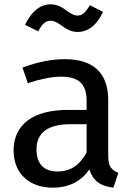

<svg xmlns="http://www.w3.org/2000/svg" viewBox="-20 -856 622 889"><path d="M214 -760C232 -760 248 -750 266 -737C285 -723 309 -708 339 -708C388 -708 429 -740 457 -801L396 -832C377 -799 361 -784 339 -784C321 -784 305 -795 288 -807C268 -822 246 -836 214 -836C160 -836 121 -794 96 -741L157 -711C174 -743 189 -760 214 -760ZM481 -133V-393C481 -512 418 -582 281 -582C217 -582 154 -569 84 -543L109 -471C167 -490 220 -501 262 -501C341 -501 381 -471 381 -389V-347H294C135 -347 43 -281 43 -159C43 -57 111 13 225 13C294 13 354 -13 394 -72C411 -16 448 6 505 13L528 -56C499 -67 481 -83 481 -133ZM247 -62C183 -62 149 -97 149 -164C149 -242 202 -281 307 -281H381V-150C349 -91 306 -62 247 -62Z"/></svg>

Font: Glow Sans SC Normal Medium
Style: Regular
Weight: 600
Designer: Ryoko NISHIZUKA (kana, bopomofo & ideographs); Paul D. Hunt (Latin, Greek & Cyrillic); Sandoll Communications, Soo-young
Version: Version 0.93